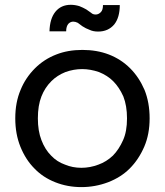

<svg xmlns="http://www.w3.org/2000/svg" viewBox="-20 -763 680 792"><path d="M597.2 -274.9Q597.2 -209.5 575.2 -158.2Q552.2 -105 515.1 -67.9Q479 -31.7 425.8 -11.2Q372.6 8.8 315.9 8.8Q258.3 8.8 208 -11.2Q157.2 -31.2 122.1 -67.9Q85.9 -104 64 -158.2Q43 -210.4 43 -274.9Q43 -340.8 64.9 -392.1Q85 -441.9 124 -481Q161.6 -518.6 211.9 -538.1Q259.8 -557.1 319.8 -557.1Q379.9 -557.1 429.2 -538.1Q479.5 -518.6 517.1 -481Q553.7 -444.3 576.2 -392.1Q597.2 -339.8 597.2 -274.9ZM136.2 -274.9Q136.2 -222.7 150.9 -185.1Q165.5 -146.5 190.9 -121.1Q214.8 -95.7 248 -84Q279.3 -70.8 315.9 -70.8Q351.6 -70.8 386.2 -84Q418.9 -95.7 445.8 -121.1Q470.7 -146.5 487.8 -185.1Q503.9 -220.7 503.9 -274.9Q503.9 -326.7 488.8 -365.2Q471.7 -403.3 446.8 -428.2Q423.3 -451.7 388.2 -465.8Q352.5 -478 318.8 -478Q284.2 -478 250 -465.8Q215.8 -452.1 191.9 -428.2Q165 -401.4 150.9 -365.2Q136.2 -328.1 136.2 -274.9ZM184.1 -633.8Q185.5 -685.5 208 -713.9Q231.4 -743.2 272 -743.2Q289.1 -743.2 307.1 -737.8Q322.3 -731.9 335.9 -724.1L356 -710Q362.8 -703.1 375 -703.1Q386.2 -703.1 396 -712.9Q404.8 -721.7 404.8 -742.2H474.1Q474.1 -690.9 451.2 -662.1Q426.3 -632.8 384.8 -632.8Q363.8 -632.8 349.1 -640.1Q334 -645.5 319.8 -654.8L300.8 -668.9Q291 -673.8 282.2 -673.8Q271 -673.8 262.2 -665Q252.9 -654.3 252.9 -633.8Z"/></svg>

Font: PoppinsZ
Style: Regular
Weight: 400
Designer: Ninad Kale (Devanagari), Jonny Pinhorn (Latin)
Foundry: Indian Type Foundry
Version: Version 3.002;FEAKit 1.0